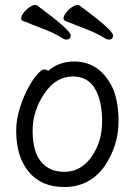

<svg xmlns="http://www.w3.org/2000/svg" viewBox="-20 -733 540 771"><path d="M238 18Q146 18 95.5 -43Q45 -104 45 -207Q45 -251 58 -294Q71 -337 89.5 -373Q108 -409 127 -431.5Q146 -454 157 -454Q169 -454 173 -448Q216 -486 278 -486Q384 -486 435 -374Q456 -321 456 -245Q456 -150 401 -67Q341 18 238 18ZM238 -43Q323 -43 369 -141Q390 -187 390 -245Q390 -329 361 -377.5Q332 -426 273 -426Q204 -426 157.5 -356.5Q111 -287 111 -208Q111 -125 144.5 -84Q178 -43 238 -43ZM416 -574Q411 -574 403 -578Q373 -598 330 -614.5Q287 -631 242 -649Q235 -653 235 -659Q235 -668 244 -680.5Q253 -693 267 -703Q281 -713 291 -713Q298 -713 299 -711Q434 -612 434 -591Q434 -574 416 -574ZM246 -574Q241 -574 233 -578Q203 -598 160 -614.5Q117 -631 72 -649Q65 -653 65 -659Q65 -668 74 -680.5Q83 -693 97 -703Q111 -713 121 -713Q128 -713 129 -711Q264 -612 264 -591Q264 -574 246 -574Z"/></svg>

Font: Moon Stars Kai HW
Style: Regular
Weight: 400
Designer: GuiWonder
Version: Version 1.101